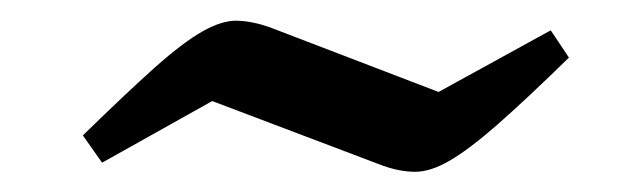

<svg xmlns="http://www.w3.org/2000/svg" viewBox="-20 -382 630 190"><path d="M81 -221 62 -248Q105 -290 133 -315Q161 -340 180.5 -351Q200 -362 215 -361.5Q230 -361 247 -355L414 -291L525 -352L543 -325Q500 -283 472 -258.5Q444 -234 425 -223Q406 -212 391 -212Q376 -212 359 -218L190 -282Z"/></svg>

Font: Piazzolla Thin
Style: Bold Italic
Weight: 700
Italic angle: -11.3°
Version: Version 2.005